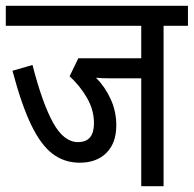

<svg xmlns="http://www.w3.org/2000/svg" viewBox="-20 -642 668 662"><path d="M544 -553V0H467V-372H358Q328 -372 311 -374Q342 -343 361.5 -300.5Q381 -258 381 -210Q381 -149 347 -115Q313 -81 255 -81Q202 -81 161.5 -111.5Q121 -142 87.5 -211.5Q54 -281 23 -398L92 -418Q126 -286 163 -219Q200 -152 249 -152Q304 -152 304 -217Q304 -263 280 -304.5Q256 -346 220 -379L250 -441H467V-553H0V-622H628V-553Z"/></svg>

Font: Noto Sans Devanagari Condensed
Style: Regular
Weight: 400
Width: 3
Designer: Jelle Bosma - Monotype Design Team
Foundry: Monotype Imaging Inc.
Version: Version 2.004; ttfautohint (v1.8.4.7-5d5b)